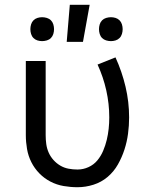

<svg xmlns="http://www.w3.org/2000/svg" viewBox="-20 -775 640 803"><path d="M304 8Q275 8 246 3Q217 -2 191 -15.5Q165 -29 144.5 -50Q124 -71 111 -97Q98 -123 93 -152Q88 -181 88 -210V-520H171V-210Q171 -191 173.5 -172.5Q176 -154 183.5 -137Q191 -120 203.5 -106Q216 -92 232 -82.5Q248 -73 266.5 -69.5Q285 -66 304 -66Q328 -66 350 -76Q372 -86 387 -104Q402 -122 411.5 -144.5Q421 -167 426.5 -190Q432 -213 434.5 -236.5Q437 -260 437 -284Q437 -341 424.5 -397Q412 -453 388 -505L463 -535Q490 -476 505 -412.5Q520 -349 520 -284Q520 -250 515.5 -216Q511 -182 500.5 -149.5Q490 -117 473 -87Q456 -57 430 -35Q404 -13 371 -2.5Q338 8 304 8ZM444 -603Q434 -603 424 -606Q414 -609 407 -616Q400 -623 397 -633Q394 -643 394 -653Q394 -663 397 -673Q400 -683 407 -690Q414 -697 424 -700Q434 -703 444 -703Q454 -703 463.5 -700Q473 -697 480 -690Q487 -683 490 -673Q493 -663 493 -653Q493 -643 490 -633Q487 -623 480 -616Q473 -609 463.5 -606Q454 -603 444 -603ZM156 -603Q146 -603 136.5 -606Q127 -609 120 -616Q113 -623 110 -633Q107 -643 107 -653Q107 -663 110 -673Q113 -683 120 -690Q127 -697 136.5 -700Q146 -703 156 -703Q166 -703 176 -700Q186 -697 193 -690Q200 -683 203 -673Q206 -663 206 -653Q206 -643 203 -633Q200 -623 193 -616Q186 -609 176 -606Q166 -603 156 -603ZM259 -600 272 -755H355L327 -600Z"/></svg>

Font: Iosevka Extended
Style: Regular
Weight: 400
Width: 7
Monospace: yes
Designer: Belleve Invis
Foundry: Belleve Invis
Version: Version 32.5.0; ttfautohint (v1.8.4)